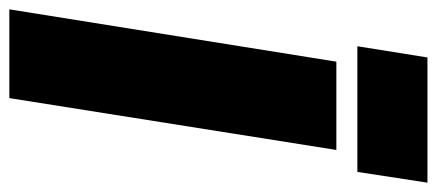

<svg xmlns="http://www.w3.org/2000/svg" viewBox="-294 -653 935 411"><g transform="rotate(90 173.5 -447.5)"><path d="M-12 0 100 -700H289L178 0ZM67 -745 91 -895H359L336 -745Z"/></g></svg>

Font: Georama Semi Condensed Black
Style: Italic
Weight: 900
Width: 4
Italic angle: -9°
Designer: Jean-Baptiste Levee
Foundry: Production Type
Version: Version 1.000